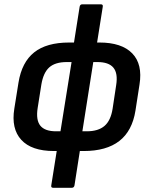

<svg xmlns="http://www.w3.org/2000/svg" viewBox="-20 -704 710 909"><path d="M235.6 11Q129.2 11 80.8 -41.9Q32.4 -94.8 47.8 -189.7L67.6 -313.4Q83.3 -409.6 141.8 -456.1Q200.3 -502.7 307.4 -502.7H450.7Q556.2 -502.7 606 -451.4Q655.9 -400.1 640.5 -303.9L621.3 -180.2Q606 -84 544.9 -36.5Q483.7 11 376.4 11ZM245.2 -82.4H390.8Q445 -82.4 474.6 -107.7Q504.2 -132.9 513.1 -189.1L530 -301Q538.9 -357.2 516.8 -383.7Q494.8 -410.2 441.2 -410.2H296.2Q241.4 -410.2 213.2 -385Q185.1 -359.8 175.8 -303.6L158.3 -192.7Q149.4 -135.5 171 -108.9Q192.6 -82.4 245.2 -82.4ZM231.5 185Q220.7 185 222.7 173.9L252.8 -15.9L260.7 -47.5L323.7 -440.8L326 -475.6L357 -671.9Q359 -683.6 369.5 -683.6H457.1Q468.9 -683.6 466.5 -671.9L434.9 -472.6L426.6 -441.8L364.3 -46.2L362.3 -16.5L332.6 173.9Q330.3 185 320.1 185Z"/></svg>

Font: Sofia Sans Semi Condensed
Style: Italic
Weight: 400
Italic angle: -9°
Designer: Botio Nikoltchev, Ani Petrova
Foundry: lettersoup
Version: Version 4.101